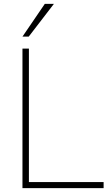

<svg xmlns="http://www.w3.org/2000/svg" viewBox="-20 -969 567 989"><path d="M128.9 -31.2H513.7V0H95.7V-718.8H128.9ZM210.9 -949.2H257.8L127.9 -780.3H95.7Z"/></svg>

Font: Min Sans VF VF
Style: Regular
Weight: 400
Designer: Jinseong-Kim, NotoSansCJK, Nunito
Foundry: Jinseong-Kim
Version: Version 1.420;Glyphs 3.1.2 (3151)